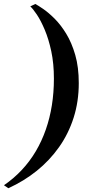

<svg xmlns="http://www.w3.org/2000/svg" viewBox="-28 -846 474 992"><path d="M379 -416.5Q379 -321.5 352.5 -238.2Q326 -155 277.2 -86Q228.5 -17 162 36.5Q95.5 90 15 126.5L-7.5 111Q43.5 76 84.5 32.2Q125.5 -11.5 156.5 -63.8Q187.5 -116 208.5 -176Q229.5 -236 240 -302Q250.5 -368 250.5 -439.5Q250.5 -517.5 237 -580.8Q223.5 -644 203.2 -692Q183 -740 162.5 -770.5Q142 -801 128.5 -813L154.5 -825.5Q168.5 -818 195.2 -799.8Q222 -781.5 253.8 -750Q285.5 -718.5 314 -672Q342.5 -625.5 360.8 -562.2Q379 -499 379 -416.5Z"/></svg>

Font: Merriweather 144pt
Style: Bold Italic
Weight: 700
Italic angle: -7.8°
Version: Version 2.101